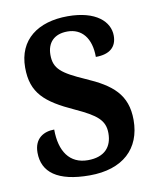

<svg xmlns="http://www.w3.org/2000/svg" viewBox="-68 -601 545 666"><g transform="rotate(-10 204.0 -268.5)"><path d="M195 10C312 10 378 -52 378 -153C378 -243 328 -283 238 -322C159 -357 133 -376 133 -425C133 -468 158 -495 205 -495C255 -495 287 -458 287 -391C336 -391 361 -413 361 -453C361 -502 315 -547 215 -547C110 -547 39 -495 39 -397C39 -307 84 -269 183 -224C257 -190 284 -169 284 -123C284 -75 257 -43 198 -43C134 -43 101 -91 101 -168C65 -168 30 -150 30 -99C30 -30 82 10 195 10Z"/></g></svg>

Font: Noto Serif Devanagari Condensed SemiBold
Style: Regular
Weight: 600
Width: 3
Designer: Universal Thirst, Indian Type Foundry and the Monotype Design Team
Foundry: Monotype Imaging Inc.
Version: Version 2.004